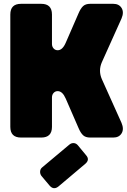

<svg xmlns="http://www.w3.org/2000/svg" viewBox="-20 -720 667 1005"><path d="M34 -644Q34 -700 90 -700H196Q252 -700 252 -644V-490Q252 -476 260.5 -466.5Q269 -457 282 -457Q307 -457 324 -496L391 -650Q402 -676 415 -688Q428 -700 452 -700H573Q603 -700 616.5 -678Q630 -656 616 -623L513 -394Q494 -350 513 -306L616 -77Q630 -44 616.5 -22Q603 0 573 0H452Q428 0 415 -12Q402 -24 391 -50L324 -204Q307 -243 282 -243Q269 -243 260.5 -233.5Q252 -224 252 -210V-56Q252 0 196 0H90Q34 0 34 -56ZM197 201Q189 190 190 177Q191 164 201 156L343 37Q354 28 366.5 29Q379 30 388 41L431 93Q451 116 427 137L286 256Q261 276 240 252Z"/></svg>

Font: LT Crewmate
Style: Regular
Weight: 400
Designer: Daniel Lyons
Foundry: LyonsType
Version: Version 1.001;FEAKit 1.0